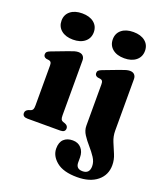

<svg xmlns="http://www.w3.org/2000/svg" viewBox="-169 -834 1008 1177"><g transform="rotate(20 335.5 -245.0)"><path d="M162.5 -550.5Q114.5 -550.5 86 -574Q57.5 -597.5 57.5 -636.5Q57.5 -675.5 86 -698.5Q114.5 -721.5 162.5 -721.5Q211 -721.5 239.5 -698.5Q268 -675.5 268 -636.5Q268 -597.5 239.5 -574Q211 -550.5 162.5 -550.5ZM262 -451.5V-93.5Q262 -75 265.8 -67.2Q269.5 -59.5 278 -56.5L292.5 -51.5Q313 -43.5 313 -25.5Q313 0 280 0H67.5Q34.5 0 34.5 -25.5Q34.5 -43 54.5 -51.5L70 -56.5Q78 -60 81.8 -67.5Q85.5 -75 85.5 -93V-353Q85.5 -367.5 81.5 -373.8Q77.5 -380 68.5 -382L50 -384.5Q31.5 -390 31.5 -407Q31.5 -417.5 37.2 -423.5Q43 -429.5 58.5 -435.5L160 -474Q183.5 -483 197.2 -486.8Q211 -490.5 221 -490.5Q241.5 -490.5 251.8 -479.5Q262 -468.5 262 -451.5ZM497 -550.5Q448.5 -550.5 420.2 -574Q392 -597.5 392 -636.5Q392 -675.5 420.2 -698.5Q448.5 -721.5 497 -721.5Q545 -721.5 573.5 -698.5Q602 -675.5 602 -636.5Q602 -597.5 573.5 -574Q545 -550.5 497 -550.5ZM597.5 -115Q597.5 -78 611.5 -44.5Q625.5 -11 639.5 22Q653.5 55 653.5 90.5Q653.5 155 605.5 194Q557.5 233 474.5 233Q385 233 340 196.2Q295 159.5 295 111Q295 70.5 316.5 50.2Q338 30 374.5 30Q409.5 30 430.2 53.2Q451 76.5 451 113.5V146Q451 187.5 493.5 187.5Q539.5 187.5 539.5 138.5Q539.5 110 521.8 83Q504 56 480.5 29.2Q457 2.5 439 -25Q421 -52.5 421 -82.5V-353Q421 -367.5 417 -373.8Q413 -380 404 -382L385.5 -384.5Q367 -390 367 -407Q367 -417.5 372.8 -423.5Q378.5 -429.5 394 -435.5L495.5 -474Q519.5 -483 533.2 -486.8Q547 -490.5 557.5 -490.5Q577.5 -490.5 587.5 -479.5Q597.5 -468.5 597.5 -451.5Z"/></g></svg>

Font: Fraunces 9pt S000
Style: Bold
Weight: 700
Version: Version 1.000; ttfautohint (v1.8.3)